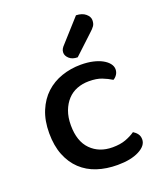

<svg xmlns="http://www.w3.org/2000/svg" viewBox="-134 -791 749 891"><g transform="rotate(-20 240.5 -345.5)"><path d="M299 -397Q267 -397 240 -386.5Q213 -376 193.5 -355Q174 -334 162.5 -303.5Q151 -273 151 -233Q151 -154 192 -112.5Q233 -71 299 -71Q337 -71 364 -81Q391 -91 411 -105Q424 -97 432 -86Q440 -75 440 -59Q440 -28 399.5 -7Q359 14 293 14Q238 14 192.5 -1Q147 -16 114 -47Q81 -78 62.5 -124.5Q44 -171 44 -233Q44 -295 63.5 -342Q83 -389 116.5 -420Q150 -451 195 -466.5Q240 -482 290 -482Q323 -482 349.5 -476Q376 -470 395 -459.5Q414 -449 424.5 -435.5Q435 -422 435 -407Q435 -393 427.5 -381.5Q420 -370 409 -364Q388 -377 362.5 -387Q337 -397 299 -397ZM348 -705Q378 -704 395 -689.5Q412 -675 412 -658Q412 -641 405 -630.5Q398 -620 381 -605L289 -519Q263 -519 248 -532.5Q233 -546 233 -562Q233 -572 237.5 -580Q242 -588 250 -596Z"/></g></svg>

Font: Baloo Tammudu 2 Medium
Style: Regular
Weight: 500
Designer: Maithili Shingre, Omkar Shende and Ek Type
Foundry: Ek Type
Version: Version 1.640;hotconv 1.0.111;makeotfexe 2.5.65597; ttfautoh